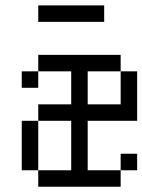

<svg xmlns="http://www.w3.org/2000/svg" viewBox="-20 -708 540 728"><path d="M500 -62.5V-125H437.5V-62.5H312.5V-250H500V-437.5H437.5Q437.5 -437.5 437.5 -312.5H312.5Q312.5 -312.5 312.5 -437.5H437.5V-500H125V-437.5H62.5V-375H125V-437.5H250Q250 -437.5 250 -312.5H125V-250H62.5V-62.5H125V0H437.5V-62.5ZM375 -625V-687.5H125V-625ZM125 -62.5V-250H250V-62.5Z"/></svg>

Font: CalcUnifontExMono
Style: Regular
Weight: 500
Version: Version 15.0.06